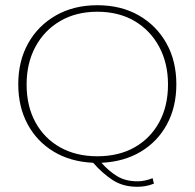

<svg xmlns="http://www.w3.org/2000/svg" viewBox="-20 -614 746 736"><path d="M506 102Q451 102 411.5 76Q372 50 337 10Q250 6 185.5 -33Q121 -72 85.5 -138.5Q50 -205 50 -291Q50 -380 88 -448Q126 -516 194.5 -555Q263 -594 353 -594Q444 -594 512 -555Q580 -516 618 -448Q656 -380 656 -291Q656 -204 620 -137.5Q584 -71 519.5 -32.5Q455 6 369 10Q396 41 428.5 61Q461 81 507 81Q521 81 535.5 78Q550 75 565 69L570 90Q552 97 536.5 99.5Q521 102 506 102ZM353 -15Q435 -15 495.5 -49Q556 -83 590 -145Q624 -207 624 -290Q624 -372 590 -435Q556 -498 495.5 -533.5Q435 -569 353 -569Q272 -569 211 -533.5Q150 -498 116 -435Q82 -372 82 -290Q82 -207 116 -145Q150 -83 211 -49Q272 -15 353 -15Z"/></svg>

Font: Rokkitt Thin
Style: Regular
Weight: 250
Version: Version 3.103